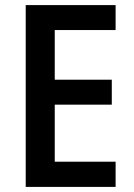

<svg xmlns="http://www.w3.org/2000/svg" viewBox="-20 -734 526 754"><path d="M434 0V-99H195V-323H419V-421H195V-616H434V-714H81V0Z"/></svg>

Font: Noto Sans UI SemiCondensed Medium
Style: Regular
Weight: 500
Width: 4
Designer: Monotype Design Team
Foundry: Monotype Imaging Inc.
Version: Version 1.901